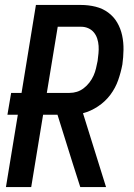

<svg xmlns="http://www.w3.org/2000/svg" viewBox="-20 -755 540 775"><path d="M4 0 52 -292H10L25 -380H67L125 -735H307Q337 -735 365.5 -728Q394 -721 416.5 -704.5Q439 -688 453 -664Q467 -640 473 -612Q479 -584 478.5 -554Q478 -524 474 -495Q468 -463 457 -431.5Q446 -400 425.5 -372.5Q405 -345 375.5 -325.5Q346 -306 315 -298L408 0H304L273 -97L212 -292H154L106 0ZM169 -380H261Q276 -380 290.5 -384.5Q305 -389 318 -399Q331 -409 341 -422Q351 -435 357.5 -449.5Q364 -464 367.5 -479Q371 -494 374 -509Q376 -524 377.5 -539.5Q379 -555 378 -570Q377 -585 372.5 -599Q368 -613 359 -624Q350 -635 336.5 -641Q323 -647 308 -647H213Z"/></svg>

Font: Iosevka SS18 Semibold
Style: Italic
Weight: 600
Italic angle: -9°
Monospace: yes
Designer: Belleve Invis
Foundry: Belleve Invis
Version: Version 25.1.1; ttfautohint (v1.8.4)